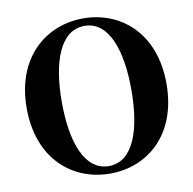

<svg xmlns="http://www.w3.org/2000/svg" viewBox="-85 -853 966 959"><g transform="rotate(-10 397.5 -373.5)"><path d="M398 20C587 20 752 -114 752 -374C752 -633 586 -767 398 -767C210 -767 43 -632 43 -374C43 -113 210 20 398 20ZM398 -18C276 -18 221 -168 221 -374C221 -578 276 -729 398 -729C520 -729 574 -578 574 -374C574 -168 520 -18 398 -18Z"/></g></svg>

Font: GenKiMin2 TW H
Style: Regular
Weight: 900
Version: Version 2.100;PS 2.1;hotconv 16.6.51;makeotf.lib2.5.65220 DE